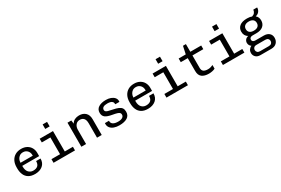

<svg xmlns="http://www.w3.org/2000/svg" viewBox="109 -2029 5181 3534"><g transform="rotate(-30 2700.0 -262.0)"><path d="M300 10Q219 10 166.5 -22Q114 -54 89 -111.5Q64 -169 64 -245V-266Q64 -344 93 -401Q122 -458 176 -489.5Q230 -521 304 -521Q372 -521 422.5 -493Q473 -465 500 -416.5Q527 -368 527 -307V-239H168V-222Q168 -143 206 -102Q244 -61 302 -61Q366 -61 399.5 -92Q433 -123 433 -188H527Q527 -95 465 -42.5Q403 10 300 10ZM169 -304H429V-319Q429 -375 394 -412.5Q359 -450 302 -450Q259 -450 229.5 -429Q200 -408 184.5 -375.5Q169 -343 169 -309Z M695 0V-77H878V-433H695V-511H978V-77H1151V0ZM874 -616V-712H968V-616Z M1286 0V-511H1367L1377 -438Q1400 -481 1442 -501Q1484 -521 1535 -521Q1618 -521 1668.5 -473.5Q1719 -426 1719 -335V0H1619V-306Q1619 -377 1589.5 -410.5Q1560 -444 1507 -444Q1451 -444 1418.5 -403Q1386 -362 1386 -300V0Z M2093 10Q2030 10 1981.5 -7.5Q1933 -25 1905.5 -58.5Q1878 -92 1878 -138Q1878 -141 1878 -147Q1878 -153 1879 -160H1965V-150Q1965 -108 2001.5 -84.5Q2038 -61 2106 -61Q2166 -61 2198 -82Q2230 -103 2230 -139Q2230 -162 2217 -177Q2204 -192 2170.5 -202.5Q2137 -213 2074 -224Q1974 -241 1931.5 -274Q1889 -307 1889 -371Q1889 -446 1948.5 -483.5Q2008 -521 2105 -521Q2162 -521 2207.5 -504Q2253 -487 2280 -456Q2307 -425 2307 -383Q2307 -380 2306.5 -376Q2306 -372 2305 -365H2218Q2218 -401 2201 -419.5Q2184 -438 2156.5 -444.5Q2129 -451 2097 -451Q1981 -451 1981 -379Q1981 -360 1993 -347.5Q2005 -335 2036.5 -325Q2068 -315 2127 -304Q2200 -290 2242.5 -271.5Q2285 -253 2304 -223.5Q2323 -194 2323 -147Q2323 -67 2262 -28.5Q2201 10 2093 10Z M2700 10Q2619 10 2566.5 -22Q2514 -54 2489 -111.5Q2464 -169 2464 -245V-266Q2464 -344 2493 -401Q2522 -458 2576 -489.5Q2630 -521 2704 -521Q2772 -521 2822.5 -493Q2873 -465 2900 -416.5Q2927 -368 2927 -307V-239H2568V-222Q2568 -143 2606 -102Q2644 -61 2702 -61Q2766 -61 2799.5 -92Q2833 -123 2833 -188H2927Q2927 -95 2865 -42.5Q2803 10 2700 10ZM2569 -304H2829V-319Q2829 -375 2794 -412.5Q2759 -450 2702 -450Q2659 -450 2629.5 -429Q2600 -408 2584.5 -375.5Q2569 -343 2569 -309Z M3095 0V-77H3278V-433H3095V-511H3378V-77H3551V0ZM3274 -616V-712H3368V-616Z M3993 10Q3903 10 3850 -29.5Q3797 -69 3797 -159V-433H3649V-511H3800L3835 -674H3897V-511H4128V-433H3897V-167Q3897 -115 3928 -92Q3959 -69 4020 -69Q4052 -69 4079.5 -77.5Q4107 -86 4128 -96V-19Q4103 -5 4066 2.5Q4029 10 3993 10Z M4295 0V-77H4478V-433H4295V-511H4578V-77H4751V0ZM4474 -616V-712H4568V-616Z M4985 188Q4920 188 4885.5 153Q4851 118 4851 67Q4851 29 4872 -1Q4893 -31 4926 -45Q4903 -59 4891 -82Q4879 -105 4879 -131Q4879 -166 4901.5 -194Q4924 -222 4965 -230Q4893 -272 4893 -360Q4893 -434 4946.5 -477.5Q5000 -521 5105 -521Q5166 -521 5205 -504Q5245 -515 5265 -541Q5285 -567 5289 -603H5370Q5370 -553 5341.5 -518Q5313 -483 5267 -474V-472Q5316 -431 5316 -360Q5316 -286 5265.5 -242Q5215 -198 5120 -198H5038Q5008 -198 4990.5 -183.5Q4973 -169 4973 -145Q4973 -120 4990.5 -106.5Q5008 -93 5037 -93H5218Q5289 -93 5329.5 -56.5Q5370 -20 5370 40Q5370 105 5329.5 146.5Q5289 188 5215 188ZM5106 -262Q5161 -262 5192 -287Q5223 -312 5223 -359Q5223 -406 5192 -431Q5161 -456 5106 -456Q5051 -456 5020 -431Q4989 -406 4989 -359Q4989 -312 5020 -287Q5051 -262 5106 -262ZM5013 122H5202Q5239 122 5258 102.5Q5277 83 5277 54Q5277 26 5258.5 7Q5240 -12 5202 -12H5013Q4977 -12 4958 7.5Q4939 27 4939 55Q4939 83 4958 102.5Q4977 122 5013 122Z"/></g></svg>

Font: Chivo Mono
Style: Regular
Weight: 400
Monospace: yes
Designer: Hector Gatti
Foundry: Omnibus-Type
Version: Version 1.008; ttfautohint (v1.8.4.7-5d5b)